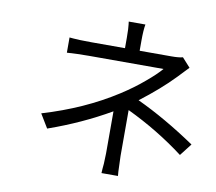

<svg xmlns="http://www.w3.org/2000/svg" viewBox="-88 -902 1176 1044"><g transform="rotate(10 500.0 -379.5)"><path d="M992 -199 940 -132Q795 -242 623 -324V-71Q623 -59 625 -15L626 14L627 27L628 39H537Q537 32 538.5 14Q540 -4 541 -14Q543 -56 543 -71V-303Q386 -212 204 -148L158 -224Q386 -292 563 -406Q633 -451 688 -498Q742 -543 771 -577H360Q322 -577 297 -576Q260 -574 238 -573V-657Q255 -655 298 -653Q317 -652 359 -652H545V-709Q545 -741 544 -756Q542 -786 540 -798H632Q626 -765 626 -709V-652H801Q844 -652 864 -658L909 -608L852 -548Q776 -469 667 -386Q822 -314 992 -199Z"/></g></svg>

Font: Source Han Sans Regular
Style: Regular
Weight: 400
Designer: Ryoko NISHIZUKA  (kana & ideographs); Paul D. Hunt (Latin, Greek & Cyrillic); Wenlong ZHANG  (bopomofo); Sandoll Communi
Foundry: Adobe Systems Incorporated
Version: Version 1.00 January 18, 2024, initial release